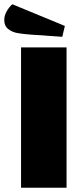

<svg xmlns="http://www.w3.org/2000/svg" viewBox="-49 -883 383 903"><path d="M50 -660H264V0H50ZM-29 -789Q-29 -809 -18 -829Q-7 -849 9 -863L256 -761L244 -710L98 -720Q58 -723 33 -727.5Q8 -732 -10.5 -746.5Q-29 -761 -29 -789Z"/></svg>

Font: Sansita ExtraBold
Style: Regular
Weight: 800
Designer: Pablo Cosgaya
Foundry: Omnibus-Type
Version: Version 1.006